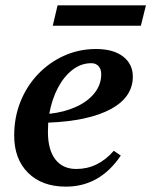

<svg xmlns="http://www.w3.org/2000/svg" viewBox="-20 -684 565 717"><path d="M226 13Q137 13 85 -38.5Q33 -90 33 -178Q33 -246 56.5 -304.5Q80 -363 122 -407Q164 -451 219.5 -476Q275 -501 339 -501Q403 -501 439.5 -473Q476 -445 476 -398Q476 -321 393.5 -276.5Q311 -232 160 -226Q159 -209 159 -191Q159 -125 186.5 -89Q214 -53 265 -53Q346 -53 405 -121L431 -103Q353 13 226 13ZM321 -448Q283 -448 251 -423.5Q219 -399 196.5 -356.5Q174 -314 164 -259Q220 -265 264 -285Q308 -305 333 -336.5Q358 -368 358 -407Q358 -426 348 -437Q338 -448 321 -448ZM177 -588 195 -664H525L506 -588Z"/></svg>

Font: Platypi Medium
Style: Italic
Weight: 500
Italic angle: -13°
Designer: David Sargent
Foundry: Bolt Cutter Type
Version: Version 1.200; ttfautohint (v1.8.4.7-5d5b)